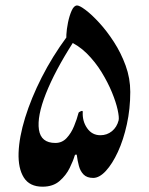

<svg xmlns="http://www.w3.org/2000/svg" viewBox="-20 -684 555 716"><path d="M267.6 -663.6Q276.9 -663.6 299.6 -646.5Q322.3 -629.4 350.3 -598.9Q378.4 -568.4 404.8 -527.6Q431.2 -486.8 448.5 -439.5Q465.8 -392.1 465.8 -341.3Q465.8 -278.3 453.1 -220.5Q440.4 -162.6 419.7 -117.7Q398.9 -72.8 374.8 -46.6Q350.6 -20.5 327.6 -20.5Q304.2 -20.5 291.7 -33.2Q279.3 -45.9 274.2 -65.4Q269 -85 266.6 -104.5Q266.1 -108.4 262.9 -107.7Q259.8 -106.9 258.8 -104.5Q253.4 -85.4 240 -57.9Q226.6 -30.3 202.1 -9Q177.7 12.2 138.7 12.2Q90.3 12.2 68.8 -22Q47.4 -56.2 49.3 -114.3Q51.3 -172.4 73.7 -245.1Q96.2 -317.9 135.7 -395.8Q175.3 -473.6 229 -546.4Q231.4 -549.3 241.9 -551.3Q252.4 -553.2 258.3 -548.3Q264.2 -543.5 252.4 -525.4Q184.6 -419.4 151.1 -334.7Q117.7 -250 125.2 -200.4Q132.8 -150.9 186.5 -150.9Q211.4 -150.9 228.5 -169.2Q245.6 -187.5 256.3 -213.9Q267.1 -240.2 272.9 -263.2Q273.9 -266.1 281.5 -269.3Q289.1 -272.5 288.6 -266.6Q286.6 -232.4 304.9 -206.1Q323.2 -179.7 354.5 -179.7Q378.9 -179.7 397.5 -194.8Q416 -210 422.4 -235.4Q424.8 -246.6 418.7 -274.7Q412.6 -302.7 397.5 -339.6Q382.3 -376.5 358.9 -414.8Q335.4 -453.1 303.5 -484.9Q271.5 -516.6 231 -533.2Q226.6 -534.7 227.5 -554.7Q228.5 -574.7 233.6 -600.1Q238.8 -625.5 247.3 -644.5Q255.9 -663.6 267.6 -663.6Z"/></svg>

Font: Awami Nastaliq
Style: Regular
Weight: 400
Designer: Peter Martin, SIL International
Foundry: SIL International
Version: Version 3.100